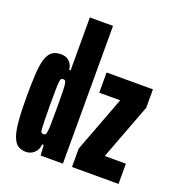

<svg xmlns="http://www.w3.org/2000/svg" viewBox="-135 -854 902 973"><g transform="rotate(20 316.0 -367.5)"><path d="M113 8Q86 8 68.5 -3.5Q51 -15 40 -44.5Q29 -74 24.5 -125.5Q20 -177 20 -256Q20 -328 23 -378Q26 -428 35.5 -459Q45 -490 63 -504Q81 -518 110 -518Q132 -518 146 -509.5Q160 -501 167.5 -487.5Q175 -474 176 -458H184V-743H309V0H189L185 -56H177Q175 -34 164.5 -19.5Q154 -5 140 1.5Q126 8 113 8ZM164 -107Q171 -107 175 -110Q179 -113 181 -128Q183 -142 183.5 -172.5Q184 -203 184 -255Q184 -307 183.5 -336.5Q183 -366 181 -381Q179 -396 175 -399.5Q171 -403 164 -403Q158 -403 154 -399.5Q150 -396 148.5 -382Q147 -368 146.5 -338Q146 -308 146 -255Q146 -202 147 -172Q148 -142 149 -128Q150 -114 154 -110.5Q158 -107 164 -107ZM358 0V-99L472 -401H359V-510H609V-411L495 -109H609V0Z"/></g></svg>

Font: Saira UltraCondensed Black
Style: Regular
Weight: 900
Width: 1
Designer: Hector Gatti with collaboration of the Omnibus-Type team
Foundry: Omnibus-Type
Version: Version 1.101